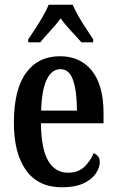

<svg xmlns="http://www.w3.org/2000/svg" viewBox="-20 -786 495 816"><path d="M243 10Q143 10 91 -62Q39 -134 39 -264Q39 -405 90.5 -476Q142 -547 235 -547Q321 -547 370.5 -485.5Q420 -424 420 -305V-262H154Q155 -154 184.5 -103Q214 -52 270 -52Q312 -52 338 -76.5Q364 -101 378 -135Q389 -131 396.5 -122Q404 -113 404 -97Q404 -74 387.5 -49Q371 -24 335.5 -7Q300 10 243 10ZM307 -316Q307 -396 291 -444Q275 -492 237 -492Q199 -492 178 -446.5Q157 -401 155 -316ZM100 -619Q113 -638 130 -664Q147 -690 162.5 -717Q178 -744 187 -766H289Q298 -744 313.5 -717Q329 -690 346.5 -664Q364 -638 376 -619V-606H326Q307 -628 281.5 -655Q256 -682 238 -708Q219 -682 194 -655Q169 -628 151 -606H100Z"/></svg>

Font: Noto Serif Thai ExtraCondensed SemiBold
Style: Regular
Weight: 600
Width: 2
Designer: Monotype Design Team
Foundry: Monotype Imaging Inc.
Version: Version 2.001; ttfautohint (v1.8.4.7-5d5b)